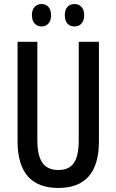

<svg xmlns="http://www.w3.org/2000/svg" viewBox="-20 -1014 577 951"><path d="M138 -939C138 -902 159 -883 186 -883C213 -883 233 -902 233 -939C233 -975 213 -994 186 -994C159 -994 138 -976 138 -939ZM301 -939C301 -902 320 -883 349 -883C377 -883 397 -902 397 -939C397 -975 377 -994 349 -994C321 -994 301 -976 301 -939ZM470 -314V-807H370V-320C370 -212 337 -172 269 -172C202 -172 165 -212 165 -319V-807H67V-314C67 -158 137 -83 269 -83C401 -83 470 -158 470 -314Z"/></svg>

Font: Noto Sans Kannada UI ExtraCondensed Medium
Style: Regular
Weight: 500
Width: 2
Designer: Jelle Bosma - Monotype Design Team
Foundry: Monotype Imaging Inc.
Version: Version 2.005